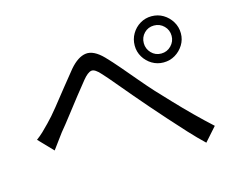

<svg xmlns="http://www.w3.org/2000/svg" viewBox="-98 -856 1195 980"><g transform="rotate(-15 500.0 -366.0)"><path d="M47 -256Q66 -270 82.5 -285.5Q99 -301 119 -322Q146 -349 180 -391.5Q214 -434 250 -479.5Q286 -525 315 -560Q359 -611 401 -616Q443 -621 492 -571Q522 -540 556.5 -499.5Q591 -459 626 -417.5Q661 -376 692 -342Q723 -309 764 -265.5Q805 -222 851 -176.5Q897 -131 942 -90L878 -18Q840 -54 799 -98.5Q758 -143 718 -188Q678 -233 644 -272Q612 -309 577 -350Q542 -391 510.5 -429Q479 -467 456 -492Q425 -528 405.5 -524.5Q386 -521 360 -489Q337 -461 304 -419Q271 -377 238 -334Q205 -291 179 -260Q164 -240 148 -218Q132 -196 120 -180ZM701 -591Q701 -561 722 -539Q743 -517 774 -517Q805 -517 826.5 -539Q848 -561 848 -591Q848 -622 826.5 -643.5Q805 -665 774 -665Q743 -665 722 -643.5Q701 -622 701 -591ZM653 -591Q653 -625 669.5 -653Q686 -681 713.5 -697.5Q741 -714 774 -714Q808 -714 835.5 -697.5Q863 -681 880 -653Q897 -625 897 -591Q897 -558 880 -530.5Q863 -503 835.5 -486.5Q808 -470 774 -470Q741 -470 713.5 -486.5Q686 -503 669.5 -530.5Q653 -558 653 -591Z"/></g></svg>

Font: Chiron Sans HK TT
Style: Regular
Weight: 400
Designer: Ryoko NISHIZUKA 西塚涼子 (kana, bopomofo & ideographs); Paul D. Hunt (Latin, Greek & Cyrillic); Sandoll Communications 산돌커뮤니
Foundry: Adobe
Version: Version 2.022;hotconv 1.0.109;makeotfexe 2.5.65596